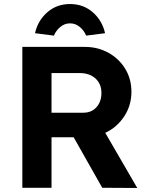

<svg xmlns="http://www.w3.org/2000/svg" viewBox="-20 -933 740 954"><path d="M91 0V-700H401Q466 -700 518.5 -671Q571 -642 602 -591.5Q633 -541 633 -477Q633 -409 597 -354.5Q561 -300 503 -273L662 1L488 0L346 -251H236V0ZM236 -373H394Q435 -373 459.5 -400.5Q484 -428 484 -471Q484 -516 454.5 -543Q425 -570 375 -570H236ZM248 -756 154 -768Q168 -831 215 -872Q262 -913 328 -913Q394 -913 441 -872Q488 -831 502 -768L408 -756Q398 -781 376.5 -799Q355 -817 328 -817Q301 -817 279.5 -799Q258 -781 248 -756Z"/></svg>

Font: Lexend Deca SemiBold
Style: Regular
Weight: 600
Designer: Bonnie Shaver-Troup, Thomas Jockin
Foundry: Lexend
Version: Version 1.008; ttfautohint (v1.8.4.7-5d5b)